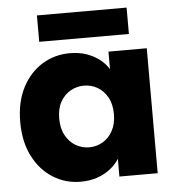

<svg xmlns="http://www.w3.org/2000/svg" viewBox="-53 -796 785 854"><g transform="rotate(-5 339.5 -369.0)"><path d="M28 -280.1Q28 -368.3 60.9 -432.3Q93.8 -496.3 149.6 -531.1Q205.5 -565.8 273.8 -565.8Q316 -565.8 349.1 -554.1Q382.1 -542.5 406.8 -523.2Q431.4 -504 446.3 -479.5V-557.9H617.3V0H446.3V-79.4Q431.4 -54.8 406.3 -35.1Q381.2 -15.4 347.9 -3.7Q314.6 7.9 272.8 7.9Q205 7.9 149.2 -27.5Q93.3 -62.9 60.7 -127.4Q28 -191.9 28 -280.1ZM446.3 -279.2Q446.3 -323.4 429.1 -354Q412 -384.7 384.3 -400.7Q356.6 -416.6 324.2 -416.6Q292.2 -416.6 264.3 -400.9Q236.3 -385.2 219.2 -355Q202.1 -324.8 202.1 -280.1Q202.1 -235.9 219.2 -204.8Q236.3 -173.6 264.3 -157.4Q292.2 -141.2 324.2 -141.2Q356.6 -141.2 384.3 -157.2Q412 -173.2 429.1 -204.1Q446.3 -235 446.3 -279.2ZM143.3 -628.1V-745.9H543.7V-628.1Z"/></g></svg>

Font: Poppins Variable
Style: Regular
Weight: 100
Designer: Jonny Pinhorn
Foundry: Indian Type Foundry
Version: Version 6.000